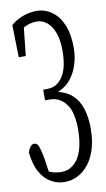

<svg xmlns="http://www.w3.org/2000/svg" viewBox="-99 -800 514 930"><g transform="rotate(-10 158.5 -335.0)"><path d="M-4.9 -86.9Q2 -105.5 10 -114.5Q18.1 -123.5 26.9 -123.5Q42.5 -123.5 49.3 -105Q57.6 -83.5 65.4 -37.6Q69.8 -2.9 74.2 21.5Q86.9 27.3 97.2 29.8Q118.2 34.7 133.3 34.7Q169.4 34.7 194.3 12.7Q222.2 -9.3 235.8 -53Q249.5 -96.7 249.5 -158.2Q249.5 -205.6 238.5 -241.7Q227.5 -277.8 201.2 -299.3Q176.3 -321.3 136.2 -321.3H116.2Q116.2 -347.2 116.2 -373.5H135.3Q170.9 -373.5 193.4 -394.5Q241.2 -434.6 241.2 -543.9Q241.2 -596.7 227.8 -632.6Q214.4 -668.5 190.9 -686.5Q169.9 -704.1 142.3 -704.1Q114.7 -704.1 87.9 -692.4Q83 -690.4 76.2 -686Q68.8 -620.6 61.5 -548.8H26.9Q25.4 -631.8 23.4 -707.5Q46.4 -728.5 80.1 -741.7Q114.3 -754.9 149.9 -754.9Q190.4 -754.9 224.6 -731Q258.8 -707 278.1 -660.9Q297.4 -614.7 297.4 -547.4Q297.4 -502 283 -459.7Q268.6 -417.5 240.7 -387.7Q221.2 -367.2 196.3 -356Q189.9 -353 185.1 -350.6Q190.9 -348.6 197.3 -346.7Q230 -337.4 252.4 -317.4Q282.7 -290.5 296.6 -247.3Q310.5 -204.1 310.5 -149.4Q310.5 -79.6 289.3 -26.6Q268.1 26.4 228.5 55.7Q189.5 85 141.6 85Q106.4 85 75 66.9Q43.5 48.8 22.5 11.5Q1.5 -25.9 -4.9 -86.9Z"/></g></svg>

Font: Scarab Serif
Style: Condensed-Light
Weight: 300
Designer: John Roberts
Foundry: Scarab
Version: 1.0